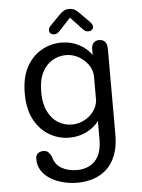

<svg xmlns="http://www.w3.org/2000/svg" viewBox="-60 -705 739 1000"><g transform="rotate(-5 309.5 -205.0)"><path d="M305.5 248Q266 248 229.2 238.5Q192.5 229 163.5 211Q134.5 193 117.8 166.8Q101 140.5 101 106.5Q101 87 112 77.5Q123 68 141 68Q159 68 168.2 78.2Q177.5 88.5 183.5 101.5Q193.5 143 227.5 162.5Q261.5 182 308 182Q343 182 372.5 167.8Q402 153.5 420 120.5Q438 87.5 438 32.5V-63Q413 -29.5 372.2 -9.5Q331.5 10.5 283.5 10.5Q228.5 10.5 179.8 -17.2Q131 -45 101 -100.5Q71 -156 71 -239Q71 -322.5 101 -377.2Q131 -432 179.8 -459.2Q228.5 -486.5 283.5 -486.5Q333 -486.5 374.5 -465.2Q416 -444 441 -408V-448Q448.5 -482.5 480.5 -482.5Q522.5 -482.5 522.5 -430V15.5Q522.5 78.5 505 123Q487.5 167.5 457.2 195Q427 222.5 387.8 235.2Q348.5 248 305.5 248ZM302.5 -56.5Q334.5 -56.5 364.2 -71Q394 -85.5 414.2 -111.5Q434.5 -137.5 438 -170.5V-300Q435.5 -334.5 415 -361.2Q394.5 -388 364.8 -403.8Q335 -419.5 302.5 -419.5Q263.5 -419.5 230.5 -400.2Q197.5 -381 177.2 -341.2Q157 -301.5 157 -239Q157 -178 177.2 -137.2Q197.5 -96.5 230.5 -76.5Q263.5 -56.5 302.5 -56.5ZM443.5 -579Q455.5 -566.5 455.5 -555Q455.5 -545 448 -538.8Q440.5 -532.5 428.5 -532.5Q418 -532.5 410.5 -538.2Q403 -544 394 -554L340 -612L285.5 -553.5Q276.5 -543.5 269.2 -538Q262 -532.5 251 -532.5Q239.5 -532.5 232.2 -539Q225 -545.5 225 -555.5Q225 -568 236 -579L283 -627Q297 -642.5 309.8 -650Q322.5 -657.5 339.5 -657.5Q357 -657.5 369.5 -650Q382 -642.5 396.5 -627Z"/></g></svg>

Font: Sono ExtraLight Monospace
Style: Regular
Weight: 400
Version: Version 2.112